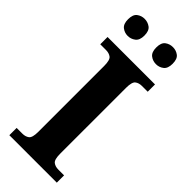

<svg xmlns="http://www.w3.org/2000/svg" viewBox="-293 -951 987 987"><g transform="rotate(45 200.5 -457.5)"><path d="M28 0V-53H70Q92 -53 106.5 -64Q121 -75 121 -118V-596Q121 -639 106.5 -650Q92 -661 70 -661H28V-714H373V-661H331Q309 -661 294.5 -650Q280 -639 280 -596V-118Q280 -75 294.5 -64Q309 -53 331 -53H373V0ZM303 -791Q279 -791 261 -805Q243 -819 243 -853Q243 -888 261 -901.5Q279 -915 303 -915Q326 -915 344 -901.5Q362 -888 362 -853Q362 -819 344 -805Q326 -791 303 -791ZM97 -791Q74 -791 56 -805Q38 -819 38 -853Q38 -888 56 -901.5Q74 -915 97 -915Q120 -915 138.5 -901.5Q157 -888 157 -853Q157 -819 138.5 -805Q120 -791 97 -791Z"/></g></svg>

Font: Noto Serif Oriya
Style: Bold
Weight: 700
Designer: David Williams
Foundry: Google LLC, David Williams
Version: Version 1.051; ttfautohint (v1.8.4.7-5d5b)